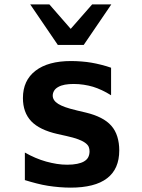

<svg xmlns="http://www.w3.org/2000/svg" viewBox="-20 -837 642 871"><path d="M117.2 -816.9H204.1L300.8 -706.1L397.9 -816.9H484.9L359.9 -633.3H242.2ZM300.8 14.2Q275.9 14.2 249.3 12Q222.7 9.8 197.8 5.9Q172.9 2 146.2 -4.9Q119.6 -11.7 92.8 -20V-145Q140.6 -117.7 189.5 -104Q214.4 -97.2 237.8 -93.5Q261.2 -89.8 284.7 -89.8Q311 -89.8 330.1 -93.8Q349.1 -97.7 360.8 -104.5Q375 -112.8 380.6 -124.5Q386.2 -136.2 386.2 -150.4Q386.2 -161.1 382.6 -170.4Q378.9 -179.7 367.2 -188.5Q355.5 -197.3 334.7 -205.1Q314 -212.9 280.8 -220.2L241.2 -229Q159.2 -247.6 121.6 -287.1Q84 -327.1 84 -392.1Q84 -472.2 141.1 -516.1Q198.2 -560.1 302.2 -560.1Q325.7 -560.1 350.1 -558.1Q374.5 -556.2 394.5 -552.7Q414.6 -549.3 439 -543.2Q463.4 -537.1 483.9 -529.8V-404.8Q463.9 -417.5 442.6 -427.5Q421.4 -437.5 401.9 -443.4Q382.3 -449.2 360.1 -452.6Q337.9 -456.1 314 -456.1Q292 -456.1 274.4 -452.9Q256.8 -449.7 244.1 -442.4Q231.4 -435.5 225.3 -425Q219.2 -414.6 219.2 -403.3Q219.2 -381.3 244.1 -365.7Q269 -350.1 323.7 -337.4L329.1 -335.9L370.1 -326.2Q408.7 -316.9 437.5 -302.2Q466.3 -287.6 484.9 -266.6Q503.4 -245.6 512.2 -217Q521 -188.5 521 -154.8Q521 -70.3 465.8 -28.3Q438 -6.8 396.2 3.7Q354.5 14.2 300.8 14.2Z"/></svg>

Font: Hack
Style: Bold
Weight: 700
Monospace: yes
Designer: Christopher Simpkins
Foundry: Christopher Simpkins
Version: Version 2.017